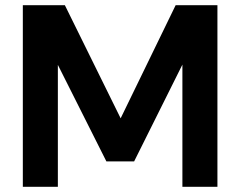

<svg xmlns="http://www.w3.org/2000/svg" viewBox="-20 -720 926 740"><path d="M68 0V-700H230L445 -264L657 -700H818V0H683V-471L497 -98H390L203 -470V0Z"/></svg>

Font: DM Sans 16pt
Style: Bold
Weight: 700
Version: Version 4.004;gftools[0.9.30]